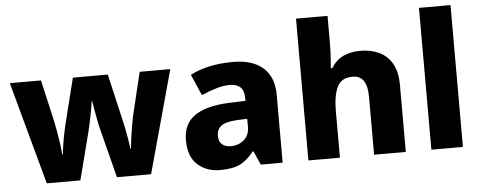

<svg xmlns="http://www.w3.org/2000/svg" viewBox="-51 -887 2563 1025"><g transform="rotate(-5 1231.0 -375.0)"><path d="M473 -255Q466 -280 460 -312Q454 -344 449 -372Q444 -400 442 -415H439Q437 -400 432 -371.5Q427 -343 420 -310Q413 -277 406 -249L342 0H162L12 -550H179L231 -322Q236 -297 241.5 -265.5Q247 -234 251.5 -202Q256 -170 258 -145H261Q263 -169 268.5 -203.5Q274 -238 280.5 -268Q287 -298 290 -310L350 -550H537L593 -308Q598 -288 604 -259Q610 -230 615 -199.5Q620 -169 623 -145H626Q628 -170 632.5 -202.5Q637 -235 642.5 -267Q648 -299 653 -322L708 -550H872L721 0H538Z M1210 -559Q1313 -559 1369.5 -509Q1426 -459 1426 -363V0H1309L1276 -74H1272Q1237 -29 1198 -9.5Q1159 10 1090 10Q1018 10 970 -33Q922 -76 922 -165Q922 -252 984 -295Q1046 -338 1166 -343L1257 -346V-359Q1257 -402 1237 -420Q1217 -438 1181 -438Q1146 -438 1106.5 -426Q1067 -414 1028 -397L979 -510Q1024 -534 1082 -546.5Q1140 -559 1210 -559ZM1207 -248Q1144 -245 1119 -226.5Q1094 -208 1094 -173Q1094 -141 1112 -126.5Q1130 -112 1159 -112Q1200 -112 1229 -137Q1258 -162 1258 -206V-250Z M1733 -628Q1733 -575 1730.5 -538Q1728 -501 1726 -480H1734Q1761 -523 1800.5 -541Q1840 -559 1890 -559Q1946 -559 1990.5 -538.5Q2035 -518 2060.5 -473.5Q2086 -429 2086 -358V0H1916V-311Q1916 -425 1838 -425Q1778 -425 1755.5 -379.5Q1733 -334 1733 -250V0H1564V-760H1733Z M2392 0H2223V-760H2392Z"/></g></svg>

Font: Noto Sans Meetei Mayek ExtraBold
Style: Regular
Weight: 800
Designer: Monotype Design Team and Neelakash Kshetrimayum
Foundry: Monotype Imaging Inc.
Version: Version 2.002; ttfautohint (v1.8.4.7-5d5b)